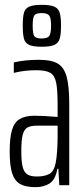

<svg xmlns="http://www.w3.org/2000/svg" viewBox="-20 -765 347 793"><path d="M20 -140Q20 -196 29.5 -228Q39 -260 61.5 -273.5Q84 -287 123 -287Q158 -287 218 -282V-329Q218 -394 212 -423.5Q206 -453 188 -464Q170 -475 130 -475Q81 -475 37 -464V-507Q81 -518 142 -518Q191 -518 217.5 -503Q244 -488 255 -449Q266 -410 266 -336V0H225L221 -68H217Q209 -23 185 -7.5Q161 8 127 8Q87 8 64 -4.5Q41 -17 30.5 -48.5Q20 -80 20 -140ZM210 -92Q218 -135 218 -207V-246H134Q107 -246 93.5 -238.5Q80 -231 74 -209Q68 -187 68 -141Q68 -98 73.5 -76Q79 -54 92.5 -45Q106 -36 133 -36Q164 -36 183.5 -46.5Q203 -57 210 -92ZM74 -659Q74 -695 79 -712.5Q84 -730 100.5 -737.5Q117 -745 152 -745Q188 -745 204.5 -737.5Q221 -730 226.5 -712.5Q232 -695 232 -659Q232 -623 226.5 -605Q221 -587 204.5 -579.5Q188 -572 152 -572Q117 -572 100.5 -579.5Q84 -587 79 -605Q74 -623 74 -659ZM191 -659Q191 -690 183.5 -700.5Q176 -711 152 -711Q128 -711 121.5 -701Q115 -691 115 -659Q115 -626 121.5 -616Q128 -606 152 -606Q176 -606 183.5 -616.5Q191 -627 191 -659Z"/></svg>

Font: Saira Ultra Condensed Light
Style: Regular
Weight: 300
Width: 1
Designer: Hector Gatti with collaboration of the Omnibus-Type team
Foundry: Omnibus-Type
Version: Version 1.001; ttfautohint (v1.8)